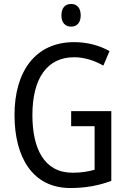

<svg xmlns="http://www.w3.org/2000/svg" viewBox="-20 -936 640 966"><path d="M338 -916C308 -916 289 -897 289 -858C289 -822 308 -802 338 -802C367 -802 386 -822 386 -858C386 -896 368 -916 338 -916ZM338 -377V-301H456V-82C425 -73 390 -67 345 -67C201 -67 143 -190 143 -357C143 -543 218 -648 353 -648C404 -648 454 -632 500 -606L531 -679C479 -708 419 -724 353 -724C156 -724 53 -574 53 -358C53 -143 145 10 334 10C409 10 476 -2 540 -26V-377Z"/></svg>

Font: Noto Sans Lao UI Cond
Style: Regular
Weight: 400
Width: 3
Designer: Monotype Design Team
Foundry: Monotype Imaging Inc.
Version: Version 2.000